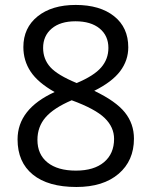

<svg xmlns="http://www.w3.org/2000/svg" viewBox="-20 -744 612 774"><path d="M285.2 -724.1Q382.8 -724.1 439.9 -678.7Q497.1 -633.3 497.1 -553.2Q497.1 -500.5 464.4 -457Q431.6 -413.6 359.9 -377.9Q446.8 -336.4 483.4 -290.8Q520 -245.1 520 -185.1Q520 -96.2 458 -43.2Q396 9.8 288.1 9.8Q173.8 9.8 112.3 -40.3Q50.8 -90.3 50.8 -182.1Q50.8 -304.7 200.2 -373Q132.8 -411.1 103.5 -455.3Q74.2 -499.5 74.2 -554.2Q74.2 -631.8 131.6 -678Q189 -724.1 285.2 -724.1ZM130.9 -180.2Q130.9 -121.6 171.6 -88.9Q212.4 -56.2 286.1 -56.2Q358.9 -56.2 399.4 -90.3Q439.9 -124.5 439.9 -184.1Q439.9 -231.4 401.9 -268.3Q363.8 -305.2 269 -339.8Q196.3 -308.6 163.6 -270.8Q130.9 -232.9 130.9 -180.2ZM284.2 -658.2Q223.1 -658.2 188.5 -628.9Q153.8 -599.6 153.8 -550.8Q153.8 -505.9 182.6 -473.6Q211.4 -441.4 289.1 -409.2Q358.9 -438.5 387.9 -472.2Q417 -505.9 417 -550.8Q417 -600.1 381.6 -629.2Q346.2 -658.2 284.2 -658.2Z"/></svg>

Font: f3_1792  
Style: Regular
Weight: 400
Foundry: Ascender Corporation
Version: Version 1.10